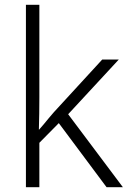

<svg xmlns="http://www.w3.org/2000/svg" viewBox="-20 -780 534 800"><path d="M144 -374Q144 -342 143.5 -307.5Q143 -273 142 -240H143Q152 -250 162.5 -262.5Q173 -275 183.5 -288Q194 -301 204 -312L406 -532H475L264 -304L492 0H424L225 -267L144 -185V0H88V-760H144Z"/></svg>

Font: Noto Sans Armenian Light
Style: Regular
Weight: 300
Designer: Monotype Design Team
Foundry: Monotype Imaging Inc.
Version: Version 2.007